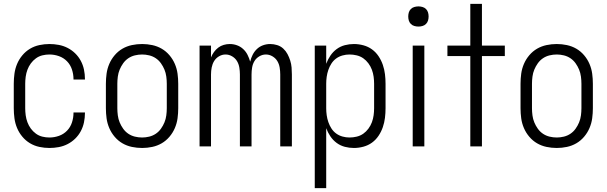

<svg xmlns="http://www.w3.org/2000/svg" viewBox="-20 -755 3128 990"><path d="M235 8Q209 8 183 2.5Q157 -3 134.5 -16.5Q112 -30 95 -50.5Q78 -71 68 -95Q58 -119 54.5 -145Q51 -171 51 -197V-323Q51 -349 54.5 -375Q58 -401 68 -425Q78 -449 95 -469.5Q112 -490 134.5 -503.5Q157 -517 183 -522.5Q209 -528 235 -528Q259 -528 283 -523.5Q307 -519 328.5 -508Q350 -497 367.5 -480Q385 -463 396.5 -441.5Q408 -420 413 -396Q418 -372 418 -348V-345H359V-347Q359 -372 351 -396.5Q343 -421 325.5 -439Q308 -457 284 -465.5Q260 -474 235 -474Q216 -474 198 -469.5Q180 -465 165 -454Q150 -443 139 -428Q128 -413 121.5 -395.5Q115 -378 112.5 -359.5Q110 -341 110 -323V-197Q110 -179 112.5 -160.5Q115 -142 121.5 -124.5Q128 -107 139 -92Q150 -77 165 -66Q180 -55 198 -50.5Q216 -46 235 -46Q260 -46 284 -54.5Q308 -63 325.5 -81Q343 -99 351 -123.5Q359 -148 359 -173V-175H418V-172Q418 -148 413 -124Q408 -100 396.5 -78.5Q385 -57 367.5 -40Q350 -23 328.5 -12Q307 -1 283 3.5Q259 8 235 8Z M713 8Q686 8 660 2.5Q634 -3 611.5 -16Q589 -29 571.5 -49.5Q554 -70 543.5 -94.5Q533 -119 529.5 -145Q526 -171 526 -197V-323Q526 -349 529.5 -375Q533 -401 543.5 -425.5Q554 -450 571.5 -470.5Q589 -491 611.5 -504Q634 -517 660 -522.5Q686 -528 713 -528Q739 -528 765 -522.5Q791 -517 813.5 -504Q836 -491 853.5 -470.5Q871 -450 881.5 -425.5Q892 -401 895.5 -375Q899 -349 899 -323V-197Q899 -171 895.5 -145Q892 -119 881.5 -94.5Q871 -70 853.5 -49.5Q836 -29 813.5 -16Q791 -3 765 2.5Q739 8 713 8ZM713 -46Q731 -46 749.5 -50.5Q768 -55 783.5 -65.5Q799 -76 810 -91.5Q821 -107 828 -124Q835 -141 837.5 -160Q840 -179 840 -197V-323Q840 -341 837.5 -360Q835 -379 828 -396Q821 -413 810 -428.5Q799 -444 783.5 -454.5Q768 -465 749.5 -469.5Q731 -474 713 -474Q694 -474 675.5 -469.5Q657 -465 641.5 -454.5Q626 -444 615 -428.5Q604 -413 597 -396Q590 -379 587.5 -360Q585 -341 585 -323V-197Q585 -179 587.5 -160Q590 -141 597 -124Q604 -107 615 -91.5Q626 -76 641.5 -65.5Q657 -55 675.5 -50.5Q694 -46 713 -46Z M1009 0V-520H1068V-459Q1074 -474 1083.5 -487Q1093 -500 1105.5 -509.5Q1118 -519 1133.5 -523.5Q1149 -528 1165 -528Q1184 -528 1202 -521.5Q1220 -515 1234 -502Q1248 -489 1256.5 -472Q1265 -455 1270 -437Q1274 -455 1282.5 -472Q1291 -489 1304.5 -502Q1318 -515 1336 -521.5Q1354 -528 1373 -528Q1391 -528 1409 -522.5Q1427 -517 1440.5 -504.5Q1454 -492 1462.5 -476Q1471 -460 1476.5 -442.5Q1482 -425 1483.5 -407Q1485 -389 1485 -371V0H1425V-371Q1425 -389 1422 -407Q1419 -425 1410 -440Q1401 -455 1385 -464.5Q1369 -474 1351 -474Q1333 -474 1317 -464.5Q1301 -455 1292 -440Q1283 -425 1280 -407Q1277 -389 1277 -371V0H1217V-371Q1217 -389 1214 -407Q1211 -425 1202 -440Q1193 -455 1177 -464.5Q1161 -474 1143 -474Q1125 -474 1109 -464.5Q1093 -455 1084 -440Q1075 -425 1071.5 -407Q1068 -389 1068 -371V0Z M1603 215V-520H1662V-426Q1670 -448 1683.5 -468Q1697 -488 1716 -502Q1735 -516 1758 -522Q1781 -528 1805 -528Q1829 -528 1853.5 -521.5Q1878 -515 1898 -500.5Q1918 -486 1932 -465Q1946 -444 1954 -420.5Q1962 -397 1965 -372.5Q1968 -348 1968 -323V-197Q1968 -172 1965 -147.5Q1962 -123 1954 -99.5Q1946 -76 1932 -55Q1918 -34 1898 -19.5Q1878 -5 1853.5 1.5Q1829 8 1805 8Q1781 8 1758 2Q1735 -4 1716 -18Q1697 -32 1683.5 -52Q1670 -72 1662 -94V215ZM1782 -46Q1801 -46 1819.5 -50.5Q1838 -55 1853 -65.5Q1868 -76 1879.5 -91.5Q1891 -107 1897.5 -124.5Q1904 -142 1906.5 -160.5Q1909 -179 1909 -197V-323Q1909 -341 1906.5 -359.5Q1904 -378 1897.5 -395.5Q1891 -413 1879.5 -428.5Q1868 -444 1853 -454.5Q1838 -465 1819.5 -469.5Q1801 -474 1782 -474Q1764 -474 1746 -469Q1728 -464 1713.5 -453.5Q1699 -443 1689 -427.5Q1679 -412 1673 -394.5Q1667 -377 1664.5 -359Q1662 -341 1662 -323V-197Q1662 -179 1664.5 -161Q1667 -143 1673 -125.5Q1679 -108 1689 -92.5Q1699 -77 1713.5 -66.5Q1728 -56 1746 -51Q1764 -46 1782 -46Z M2108 0V-520H2168V0ZM2138 -618Q2127 -618 2116.5 -621Q2106 -624 2098.5 -631.5Q2091 -639 2088 -649Q2085 -659 2085 -670Q2085 -681 2088 -691Q2091 -701 2098.5 -708.5Q2106 -716 2116.5 -719Q2127 -722 2138 -722Q2148 -722 2158.5 -719Q2169 -716 2176.5 -708.5Q2184 -701 2187 -691Q2190 -681 2190 -670Q2190 -659 2187 -649Q2184 -639 2176.5 -631.5Q2169 -624 2158.5 -621Q2148 -618 2138 -618Z M2405 0V-466H2287V-520H2405V-735H2465V-520H2583V-466H2465V0Z M2851 8Q2824 8 2798 2.5Q2772 -3 2749.5 -16Q2727 -29 2709.5 -49.5Q2692 -70 2681.5 -94.5Q2671 -119 2667.5 -145Q2664 -171 2664 -197V-323Q2664 -349 2667.5 -375Q2671 -401 2681.5 -425.5Q2692 -450 2709.5 -470.5Q2727 -491 2749.5 -504Q2772 -517 2798 -522.5Q2824 -528 2851 -528Q2877 -528 2903 -522.5Q2929 -517 2951.5 -504Q2974 -491 2991.5 -470.5Q3009 -450 3019.5 -425.5Q3030 -401 3033.5 -375Q3037 -349 3037 -323V-197Q3037 -171 3033.5 -145Q3030 -119 3019.5 -94.5Q3009 -70 2991.5 -49.5Q2974 -29 2951.5 -16Q2929 -3 2903 2.5Q2877 8 2851 8ZM2851 -46Q2869 -46 2887.5 -50.5Q2906 -55 2921.5 -65.5Q2937 -76 2948 -91.5Q2959 -107 2966 -124Q2973 -141 2975.5 -160Q2978 -179 2978 -197V-323Q2978 -341 2975.5 -360Q2973 -379 2966 -396Q2959 -413 2948 -428.5Q2937 -444 2921.5 -454.5Q2906 -465 2887.5 -469.5Q2869 -474 2851 -474Q2832 -474 2813.5 -469.5Q2795 -465 2779.5 -454.5Q2764 -444 2753 -428.5Q2742 -413 2735 -396Q2728 -379 2725.5 -360Q2723 -341 2723 -323V-197Q2723 -179 2725.5 -160Q2728 -141 2735 -124Q2742 -107 2753 -91.5Q2764 -76 2779.5 -65.5Q2795 -55 2813.5 -50.5Q2832 -46 2851 -46Z"/></svg>

Font: Iosevka QP Light
Style: Regular
Weight: 300
Designer: Belleve Invis
Foundry: Belleve Invis
Version: Version 20.0.0; ttfautohint (v1.8.4)